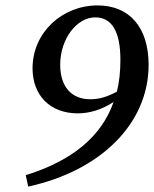

<svg xmlns="http://www.w3.org/2000/svg" viewBox="-20 -672 568 708"><path d="M202 -433C202 -530 264 -608 331 -608C393 -608 424 -555 424 -451C424 -409 420 -370 411 -334C374 -314 344 -306 313 -306C243 -306 202 -353 202 -433ZM75 -26 84 16C351 -42 528 -216 528 -433C528 -569 459 -652 340 -652C209 -652 100 -552 100 -420C100 -322 163 -254 267 -254C311 -254 356 -268 399 -296C354 -169 248 -80 75 -26Z"/></svg>

Font: Source Serif Pro Semibold
Style: Italic
Weight: 600
Italic angle: -12°
Designer: Frank Grießhammer
Foundry: Adobe Systems Incorporated
Version: Version 3.001;hotconv 1.0.111;makeotfexe 2.5.65597